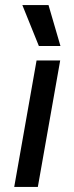

<svg xmlns="http://www.w3.org/2000/svg" viewBox="-20 -736 293 756"><path d="M124 -498H217L129 0H36ZM68 -716H171L218 -555H133Z"/></svg>

Font: Chakra Petch Medium
Style: Italic
Weight: 500
Italic angle: -10°
Designer: Katatrad Aksorn Co.,Ltd.
Foundry: Cadson Demak Co.,Ltd.
Version: Version 1.000; ttfautohint (v1.6)